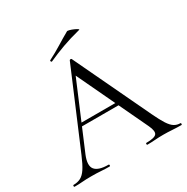

<svg xmlns="http://www.w3.org/2000/svg" viewBox="-179 -935 1058 1087"><g transform="rotate(-30 350.0 -392.0)"><path d="M194 -275 204 -295H469L476 -275ZM699 -12Q703 -12 703 -6Q703 0 699 0Q670 0 640 -2Q610 -4 582 -4Q551 -4 528 -2Q505 0 477 0Q473 0 473 -6Q473 -12 477 -12Q530 -12 543 -27.5Q556 -43 536 -86L314 -555L339 -586L145 -127Q120 -66 142 -39Q164 -12 229 -12Q234 -12 234 -6Q234 0 229 0Q199 0 174 -2Q149 -4 111 -4Q75 -4 53.5 -2Q32 0 1 0Q-3 0 -3 -6Q-3 -12 1 -12Q28 -12 48 -22.5Q68 -33 85.5 -59.5Q103 -86 124 -136L335 -634Q337 -637 342 -637Q347 -637 348 -634L584 -137Q607 -88 625 -60.5Q643 -33 660.5 -22.5Q678 -12 699 -12ZM244 -678Q240 -677 238 -682.5Q236 -688 239 -689Q286 -713 324.5 -737Q363 -761 402 -783Q405 -786 418 -782.5Q431 -779 444.5 -773Q458 -767 465 -762Q472 -757 466 -756Q399 -739 347 -720Q295 -701 244 -678Z"/></g></svg>

Font: Cormorant Infant Light
Style: Regular
Weight: 400
Version: Version 4.001